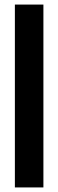

<svg xmlns="http://www.w3.org/2000/svg" viewBox="-20 -820 255 840"><path d="M45.1 0V-800H169.9V0Z"/></svg>

Font: Big Shoulders Stencil Thin
Style: Regular
Weight: 100
Designer: Patric King
Foundry: XO Type Co
Version: Version 2.001